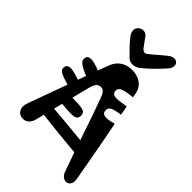

<svg xmlns="http://www.w3.org/2000/svg" viewBox="-294 -999 1153 1153"><g transform="rotate(45 282.5 -422.5)"><path d="M22 -98Q29 -117.5 46 -164.2Q63 -211 85 -271.8Q107 -332.5 129 -393Q131 -397.5 132.5 -402Q134 -406.5 135.5 -410.8Q137 -415 138.5 -419.5Q141 -425.5 143.2 -431.8Q145.5 -438 147.5 -444Q153.5 -460 159 -475.2Q164.5 -490.5 169.5 -504.5Q171.5 -509 173 -513.2Q174.5 -517.5 176 -521.8Q177.5 -526 179 -530Q181.5 -537.5 184.2 -544.2Q187 -551 189 -557.5Q197 -578.5 201.8 -591.2Q206.5 -604 207 -606Q223 -647.5 255 -667.8Q287 -688 328 -687Q371 -686.5 402 -664.5Q433 -642.5 441 -598Q442 -592 443.2 -586Q444.5 -580 445 -574Q385 -568 364 -558.2Q343 -548.5 343 -531Q343 -509.5 357.8 -503.2Q372.5 -497 398.2 -500Q424 -503 457 -509Q460 -494 463 -479Q466 -464 468 -449Q421.5 -443 402.8 -433.5Q384 -424 384 -405Q384 -383 398.5 -377Q413 -371 435 -374.2Q457 -377.5 480 -384Q490 -334 499.5 -284Q509 -234 518 -184.5Q527 -135 536 -85.8Q545 -36.5 553 12Q558.5 39.5 547 54.8Q535.5 70 519 70Q506.5 70 493.5 60.5Q480.5 51 473 31Q432.5 -81 392.5 -200.2Q352.5 -319.5 314 -426Q303.5 -455.5 293.2 -468.8Q283 -482 265 -482Q248 -482 236.8 -470Q225.5 -458 217 -425Q194 -336 171.5 -244Q149 -152 127 -67Q119.5 -39.5 103.5 -27.2Q87.5 -15 70 -15Q38 -15 24 -39.2Q10 -63.5 22 -98ZM123 -251 142 -314Q165.5 -315 188.2 -315Q211 -315 234 -314Q268.5 -312.5 285.8 -305.5Q303 -298.5 303 -276Q303 -254.5 288 -246.8Q273 -239 230 -241Q203 -242.5 176.2 -245.2Q149.5 -248 123 -251ZM133 -122Q110 -125 96 -134.5Q82 -144 82 -159Q82 -182.5 100.2 -188.5Q118.5 -194.5 144 -192Q209.5 -187 281.2 -180.2Q353 -173.5 424 -166L444 -90Q360 -97.5 280.2 -105.8Q200.5 -114 133 -122ZM165 -461Q131.5 -475 111.2 -485.8Q91 -496.5 82 -506.5Q73 -516.5 73 -528Q73 -551.5 90 -556.8Q107 -562 134.8 -554.8Q162.5 -547.5 193.5 -534ZM130 -345Q90.5 -356 67.2 -364.5Q44 -373 34 -381.8Q24 -390.5 24 -402Q24 -426 41 -431.2Q58 -436.5 86.2 -429.8Q114.5 -423 148 -411ZM411 -246 396 -321Q421.5 -325.5 437.2 -325.2Q453 -325 460 -314.2Q467 -303.5 467 -277Q467 -258.5 453 -253.5Q439 -248.5 411 -246ZM447 -86 432 -166Q458 -171.5 473.5 -170.5Q489 -169.5 496 -157.5Q503 -145.5 503 -118Q503 -98 489 -92.8Q475 -87.5 447 -86ZM422 -902Q439.5 -915 456 -915Q469.5 -915 478.8 -906.5Q488 -898 488 -884Q488 -863.5 471 -845Q439.5 -810.5 414.5 -785.5Q389.5 -760.5 354 -731Q331 -711 302.5 -711Q279 -711 263 -727Q240.5 -749.5 218 -772.5Q195.5 -795.5 176 -821Q161 -841 161 -860Q161 -879 175 -890.8Q189 -902.5 205.5 -902.5Q227 -902.5 241 -883Q255.5 -863.5 265.2 -849Q275 -834.5 284 -824Q291.5 -816 300.8 -813Q310 -810 322 -819Q339.5 -832 367 -856.5Q394.5 -881 422 -902Z"/></g></svg>

Font: Kablammo
Style: Regular
Weight: 400
Designer: Travis Kochel, Lizy Gershenzon, Daria Petrova, Ethan Cohen
Foundry: Vectro Type Foundry
Version: Version 1.002